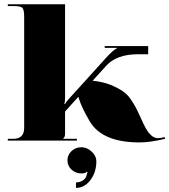

<svg xmlns="http://www.w3.org/2000/svg" viewBox="-20 -676 814 923"><path d="M443.2 99.2Q443.2 152.1 414.6 189.7Q385.9 227.3 345.3 227.3V201Q364.9 201 379.4 190.8Q393.8 180.5 396.9 164.3Q398.2 156.5 401.2 152.1L397.7 149.5Q391.6 157.8 371.5 157.8Q343.5 157.8 323.9 139.4Q304.2 121.1 304.2 94.8Q304.2 68.6 323.9 50.3Q343.5 31.9 371.5 31.9Q398.6 31.9 420.9 52.9Q443.2 73.9 443.2 99.2ZM17.5 -655.6H292.8V-206.7Q292.8 -186.6 289.3 -177.4L292.4 -175.7Q295.9 -183.6 310.3 -199.7L490.4 -398.6Q524 -435.8 542.4 -444.1V-445.8H483.4V-454.5H692.3V-415.2H643.4Q541.1 -415.2 490.8 -360.1L425.3 -288Q450.2 -285.8 479.7 -278.4Q509.2 -271 544.6 -252.8Q580 -234.7 599.7 -210.7Q611 -196.2 622.4 -177.2Q633.7 -158.2 640.3 -144.4Q646.9 -130.7 656.9 -108.8Q664.3 -92.2 668.7 -83Q673.1 -73.9 680.3 -60.5Q687.5 -47.2 693.2 -40.2Q698.9 -33.2 706.5 -25.8Q714.2 -18.4 722.7 -15.1Q731.2 -11.8 740.8 -11.8Q750.4 -11.8 771.4 -17L773.6 -8.7Q701.9 8.7 651.2 8.7Q471.6 8.7 411.7 -92.2Q370.2 -162.2 356.6 -210.7L292.8 -139.9V-36.7Q292.8 -25.3 291.1 -20.5Q289.3 -15.7 284.1 -10.5V-8.7H349.7V0H17.5V-8.7H43.7Q96.2 -8.7 96.2 -61.2V-594.4Q96.2 -629.8 87.6 -638.3Q79.1 -646.9 43.7 -646.9H17.5Z"/></svg>

Font: Wabroye
Style: Medium
Weight: 500
Designer: gluk
Foundry: gluk
Version: Version 0.14